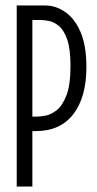

<svg xmlns="http://www.w3.org/2000/svg" viewBox="-20 -680 353 700"><path d="M41 0V-660H145Q183 -660 217.5 -636.5Q252 -613 273.5 -563.5Q295 -514 295 -435Q295 -326 247.5 -264Q200 -202 110 -202H98V0ZM129 -607H98V-255H117Q127 -255 146.5 -258.5Q166 -262 187 -278.5Q208 -295 222.5 -333Q237 -371 237 -440Q237 -502 225 -536Q213 -570 195 -585Q177 -600 159 -603.5Q141 -607 129 -607Z"/></svg>

Font: Bricolage Grotesque 48pt Condensed ExtraLight
Style: Regular
Weight: 200
Width: 3
Designer: Mathieu Triay
Foundry: Atelier Triay
Version: Version 1.000; ttfautohint (v1.8.4.7-5d5b);gftools[0.9.32]